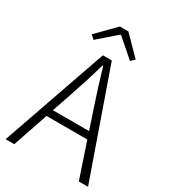

<svg xmlns="http://www.w3.org/2000/svg" viewBox="-220 -1042 1029 1154"><g transform="rotate(30 294.0 -465.0)"><path d="M167 -781 291 -889H296L420 -781L446 -805L323 -930H264L141 -805ZM8 0H68L151 -244H434L516 0H580L324 -729H262ZM167 -293 212 -425C241 -511 266 -587 291 -676H295C321 -587 345 -511 374 -425L418 -293Z"/></g></svg>

Font: Noto Sans HK Light
Style: Regular
Weight: 300
Designer: Ryoko NISHIZUKA 西塚涼子 (kana, bopomofo & ideographs); Paul D. Hunt (Latin, Greek & Cyrillic); Sandoll Communications 산돌커뮤니
Foundry: Adobe
Version: Version 2.004;hotconv 1.0.118;makeotfexe 2.5.65603